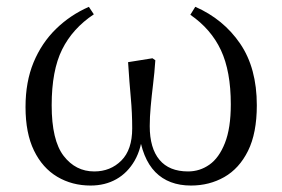

<svg xmlns="http://www.w3.org/2000/svg" viewBox="-20 -543 848 577"><path d="M252.1 14.6Q196.7 14.6 152.2 -11.7Q107.7 -38.1 82.2 -90.4Q56.7 -142.6 56.7 -221.4Q56.7 -297.1 80.9 -355.6Q105.2 -414.1 148.3 -456.1Q191.4 -498.1 247.1 -522.4L262 -500Q198.1 -457.5 166.7 -394.3Q135.3 -331.2 135.3 -226.6Q135.3 -121.3 171.3 -74.5Q207.3 -27.8 263.2 -27.8Q311.9 -27.8 344.6 -60.4Q377.3 -93 377.3 -157.3Q377.3 -203.8 373.1 -249Q368.9 -294.1 364.9 -356.2L438.2 -367.9L446.8 -361.9Q444.4 -324.8 440 -289.5Q435.7 -254.2 432.9 -222.8Q430 -191.4 430 -164.1Q430 -97.7 459.2 -62.8Q488.3 -27.8 545.1 -27.8Q580.5 -27.8 609.4 -48.2Q638.3 -68.5 655.9 -113.1Q673.6 -157.6 673.6 -229.5Q673.6 -328.9 643.9 -392.3Q614.3 -455.6 552 -498.6L566.9 -522.6Q651.7 -485.3 701.7 -411.9Q751.8 -338.4 751.8 -226.7Q751.8 -142.9 725.4 -89.7Q699 -36.5 654 -10.9Q609.1 14.6 554 14.6Q486.7 14.6 446.8 -25.9Q407 -66.5 396.7 -149.5H409Q405.9 -97.3 384.7 -60.4Q363.5 -23.6 329.6 -4.5Q295.8 14.6 252.1 14.6Z"/></svg>

Font: Noto Serif SC ExtraLight
Style: Regular
Weight: 200
Designer: Ryoko NISHIZUKA 西塚涼子 (kana & ideographs); Frank Grießhammer (Latin, Greek & Cyrillic); Wenlong ZHANG 张文龙 (bopomofo); San
Foundry: Adobe
Version: Version 2.002-H1;hotconv 1.1.0;makeotfexe 2.6.0